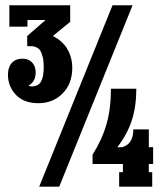

<svg xmlns="http://www.w3.org/2000/svg" viewBox="-20 -700 599 720"><path d="M251 -445.8Q251 -386.2 214.8 -349.6Q178.7 -313 124 -313Q69.3 -313 39.6 -344.5Q9.8 -376 9.8 -419.9Q9.8 -447.3 23.9 -463.6Q38.1 -480 64.9 -480Q86.9 -480 100.3 -465.8Q113.8 -451.7 113.8 -428.2Q113.8 -394 86.9 -378.9Q92.8 -376 98.1 -376Q123.5 -376 133.8 -394Q144 -412.1 144 -449.2Q144 -471.7 139.9 -487.3Q135.7 -502.9 130.9 -510.5Q126 -518.1 117.4 -522Q108.9 -525.9 104.2 -526.4Q99.6 -526.9 91.8 -526.9H82V-564.9L150.9 -625H83V-600.1H15.1V-680.2H243.2V-618.2L178.2 -564.9Q215.3 -546.4 233.2 -514.9Q251 -483.4 251 -445.8ZM127 0 401.9 -680.2H477.1L202.1 0ZM554.2 -147.9V-85H538.1V-54.2H550.8V0H426.8V-54.2H440.9V-85H327.1V-120.1Q361.8 -174.3 378.9 -232.7Q396 -291 396 -367.2H491.2Q491.2 -300.3 474.1 -248Q457 -195.8 419.9 -147.9H440.9V-148.9Q480 -161.6 480 -214.8H538.1V-147.9Z"/></svg>

Font: Margherita Black
Style: Regular
Weight: 900
Designer: James Puckett
Foundry: Dunwich Type Founders
Version: Version 1.008;hotconv 1.0.109;makeotfexe 2.5.65596